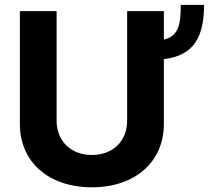

<svg xmlns="http://www.w3.org/2000/svg" viewBox="-20 -774 910 804"><path d="M834.5 -753.6H736.9C736.9 -676.1 730.1 -623.6 666.2 -608V-727.3H512.4V-268.1C512.4 -185 454.2 -125 364.7 -125C275.6 -125 217 -185 217 -268.1V-727.3H63.2V-255C63.2 -95.9 183.2 10.3 364.7 10.3C545.5 10.3 666.2 -95.9 666.2 -255V-526.3C794.4 -541.5 834.5 -623.2 834.5 -753.6Z"/></svg>

Font: Magic Ui Pro
Style: Bold
Weight: 700
Designer: Stefan Endress, Andreas Faust
Version: Version 1.000;FEAKit 1.0